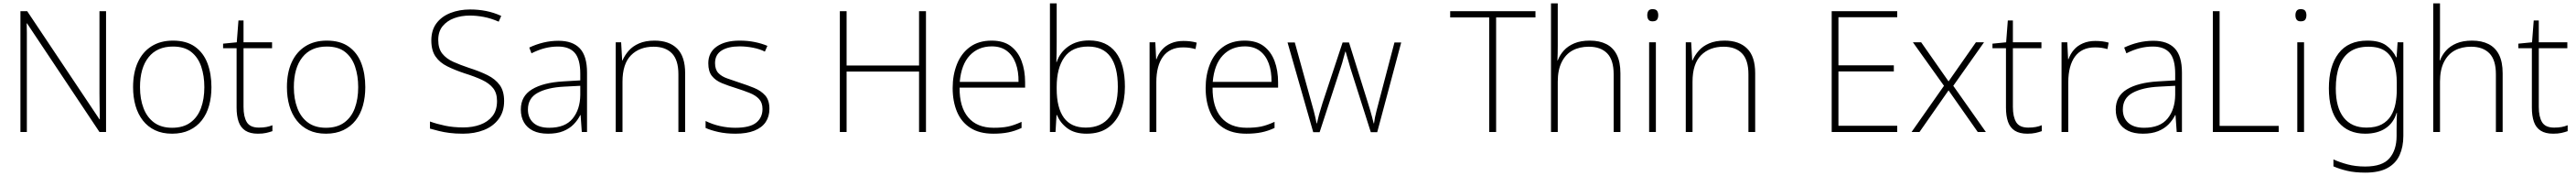

<svg xmlns="http://www.w3.org/2000/svg" viewBox="-20 -780 15252 1040"><path d="M608 0H569L140 -642H138Q139 -613 139 -587.5Q139 -562 139 -537.5Q139 -513 139 -486V0H101V-714H141L569 -75H571Q571 -100 570.5 -126Q570 -152 569.5 -178Q569 -204 569 -227V-714H608Z M1232 -265Q1232 -206 1218 -156Q1204 -106 1175 -69Q1146 -32 1102 -11Q1058 10 999 10Q941 10 898 -10.5Q855 -31 826 -68Q797 -105 782.5 -155Q768 -205 768 -265Q768 -350 796 -411.5Q824 -473 877 -506.5Q930 -540 1004 -540Q1084 -540 1134.5 -504Q1185 -468 1208.5 -406Q1232 -344 1232 -265ZM809 -265Q809 -195 830 -140.5Q851 -86 893 -55.5Q935 -25 999 -25Q1065 -25 1107.5 -56Q1150 -87 1170 -141Q1190 -195 1190 -265Q1190 -332 1171.5 -386.5Q1153 -441 1112.5 -473Q1072 -505 1004 -505Q910 -505 859.5 -441.5Q809 -378 809 -265Z M1513 -26Q1538 -26 1557 -29.5Q1576 -33 1593 -40V-5Q1576 1 1556 5.5Q1536 10 1507 10Q1461 10 1433 -8Q1405 -26 1393 -60.5Q1381 -95 1381 -144V-495H1301V-522L1382 -530L1392 -659H1422V-530H1591V-495H1422V-148Q1422 -90 1441.5 -58Q1461 -26 1513 -26Z M2143 -265Q2143 -206 2129 -156Q2115 -106 2086 -69Q2057 -32 2013 -11Q1969 10 1910 10Q1852 10 1809 -10.5Q1766 -31 1737 -68Q1708 -105 1693.5 -155Q1679 -205 1679 -265Q1679 -350 1707 -411.5Q1735 -473 1788 -506.5Q1841 -540 1915 -540Q1995 -540 2045.5 -504Q2096 -468 2119.5 -406Q2143 -344 2143 -265ZM1720 -265Q1720 -195 1741 -140.5Q1762 -86 1804 -55.5Q1846 -25 1910 -25Q1976 -25 2018.5 -56Q2061 -87 2081 -141Q2101 -195 2101 -265Q2101 -332 2082.5 -386.5Q2064 -441 2023.5 -473Q1983 -505 1915 -505Q1821 -505 1770.5 -441.5Q1720 -378 1720 -265Z M2965 -183Q2965 -120 2932.5 -76.5Q2900 -33 2845 -11.5Q2790 10 2722 10Q2676 10 2641.5 5.5Q2607 1 2579 -6Q2551 -13 2526 -20V-62Q2568 -47 2616.5 -37Q2665 -27 2724 -27Q2779 -27 2824 -43.5Q2869 -60 2896 -94Q2923 -128 2923 -183Q2923 -230 2900 -259Q2877 -288 2834 -308Q2791 -328 2730 -347Q2673 -366 2628.5 -388Q2584 -410 2559 -446Q2534 -482 2534 -541Q2534 -602 2564.5 -642.5Q2595 -683 2647.5 -703.5Q2700 -724 2764 -724Q2813 -724 2858.5 -715Q2904 -706 2948 -686L2933 -652Q2887 -672 2844.5 -680Q2802 -688 2762 -688Q2711 -688 2669 -672.5Q2627 -657 2601 -625.5Q2575 -594 2575 -544Q2575 -493 2599 -463Q2623 -433 2664.5 -414.5Q2706 -396 2757 -379Q2820 -359 2866.5 -336Q2913 -313 2939 -277.5Q2965 -242 2965 -183Z M3287 -539Q3371 -539 3413.5 -494Q3456 -449 3456 -351V0H3425L3418 -100H3416Q3401 -70 3376.5 -45Q3352 -20 3315 -5Q3278 10 3225 10Q3172 10 3136.5 -7.5Q3101 -25 3082.5 -57Q3064 -89 3064 -133Q3064 -212 3130 -252Q3196 -292 3314 -299L3416 -305V-344Q3416 -430 3383.5 -467.5Q3351 -505 3284 -505Q3245 -505 3207 -495.5Q3169 -486 3127 -465L3114 -499Q3154 -518 3197.5 -528.5Q3241 -539 3287 -539ZM3320 -268Q3222 -263 3164 -231.5Q3106 -200 3106 -133Q3106 -83 3138.5 -54Q3171 -25 3232 -25Q3326 -25 3370.5 -79Q3415 -133 3416 -219V-273Z M3856 -540Q3942 -540 3989.5 -493Q4037 -446 4037 -347V0H3997V-341Q3997 -426 3958.5 -465Q3920 -504 3850 -504Q3767 -504 3716.5 -453.5Q3666 -403 3666 -297V0H3626V-530H3658L3664 -423H3666Q3679 -453 3702.5 -480Q3726 -507 3764 -523.5Q3802 -540 3856 -540Z M4536 -137Q4536 -92 4514 -59Q4492 -26 4447 -8Q4402 10 4335 10Q4279 10 4234 0Q4189 -10 4158 -24V-65Q4199 -45 4244 -35Q4289 -25 4334 -25Q4420 -25 4457.5 -55Q4495 -85 4495 -136Q4495 -173 4474.5 -195Q4454 -217 4418.5 -231Q4383 -245 4339 -259Q4293 -273 4255 -288.5Q4217 -304 4195.5 -331Q4174 -358 4174 -406Q4174 -470 4224 -505Q4274 -540 4360 -540Q4408 -540 4449.5 -531.5Q4491 -523 4524 -509L4509 -475Q4480 -490 4439.5 -498Q4399 -506 4360 -506Q4292 -506 4253 -481.5Q4214 -457 4214 -407Q4214 -369 4233.5 -348.5Q4253 -328 4286.5 -316.5Q4320 -305 4361 -291Q4405 -277 4445.5 -260.5Q4486 -244 4511 -216Q4536 -188 4536 -137Z M5463 0H5422V-357H4993V0H4953V-714H4993V-393H5422V-714H5463Z M5852 -540Q5922 -540 5965 -507.5Q6008 -475 6029 -419.5Q6050 -364 6050 -293V-262H5662Q5661 -148 5713 -86.5Q5765 -25 5864 -25Q5913 -25 5948 -32Q5983 -39 6029 -60V-24Q5991 -6 5951.5 2Q5912 10 5862 10Q5779 10 5725.5 -24.5Q5672 -59 5646.5 -120Q5621 -181 5621 -260Q5621 -337 5646.5 -401Q5672 -465 5723.5 -502.5Q5775 -540 5852 -540ZM5853 -506Q5773 -506 5722.5 -452.5Q5672 -399 5663 -296H6011Q6012 -358 5994.5 -405.5Q5977 -453 5941.5 -479.5Q5906 -506 5853 -506Z M6237 -531Q6237 -506 6236.5 -471.5Q6236 -437 6235 -413H6237Q6255 -469 6305 -505Q6355 -541 6429 -541Q6532 -541 6586.5 -471Q6641 -401 6641 -267Q6641 -189 6617 -126.5Q6593 -64 6543 -27Q6493 10 6414 10Q6344 10 6301 -21.5Q6258 -53 6239 -100H6236L6230 0H6197V-760H6237ZM6423 -505Q6328 -505 6282.5 -441.5Q6237 -378 6237 -266V-255Q6237 -143 6279.5 -84.5Q6322 -26 6409 -26Q6502 -26 6550.5 -89Q6599 -152 6599 -267Q6599 -385 6555 -445Q6511 -505 6423 -505Z M6987 -538Q7010 -538 7029.5 -535.5Q7049 -533 7066 -528L7059 -490Q7040 -495 7024 -497.5Q7008 -500 6985 -500Q6945 -500 6915.5 -486Q6886 -472 6866.5 -445.5Q6847 -419 6837 -381Q6827 -343 6827 -295V0H6787V-530H6821L6826 -430H6828Q6839 -461 6860 -485.5Q6881 -510 6913.5 -524Q6946 -538 6987 -538Z M7350 -540Q7420 -540 7463 -507.5Q7506 -475 7527 -419.5Q7548 -364 7548 -293V-262H7160Q7159 -148 7211 -86.5Q7263 -25 7362 -25Q7411 -25 7446 -32Q7481 -39 7527 -60V-24Q7489 -6 7449.5 2Q7410 10 7360 10Q7277 10 7223.5 -24.5Q7170 -59 7144.5 -120Q7119 -181 7119 -260Q7119 -337 7144.5 -401Q7170 -465 7221.5 -502.5Q7273 -540 7350 -540ZM7351 -506Q7271 -506 7220.5 -452.5Q7170 -399 7161 -296H7509Q7510 -358 7492.5 -405.5Q7475 -453 7439.5 -479.5Q7404 -506 7351 -506Z M7977 -375Q7972 -394 7967 -410Q7962 -426 7957.5 -442Q7953 -458 7948 -475H7946Q7941 -458 7936.5 -441Q7932 -424 7927.5 -408Q7923 -392 7917 -375L7794 1H7756L7604 -529H7647L7746 -172Q7755 -142 7760 -121.5Q7765 -101 7769 -84.5Q7773 -68 7776 -51H7778Q7781 -64 7784 -76.5Q7787 -89 7790.5 -102.5Q7794 -116 7799.5 -133Q7805 -150 7811 -171L7930 -529H7968L8080 -172Q8088 -147 8094 -126Q8100 -105 8105 -86.5Q8110 -68 8114 -51H8116Q8118 -68 8121.5 -85.5Q8125 -103 8130.5 -124Q8136 -145 8143 -172L8237 -529H8277L8135 1H8097Z M8839 0H8798V-677H8567V-714H9072V-677H8839Z M9204 -510Q9204 -484 9203.5 -464.5Q9203 -445 9202 -423H9204Q9216 -455 9240 -481.5Q9264 -508 9302 -524Q9340 -540 9394 -540Q9451 -540 9491.5 -519.5Q9532 -499 9553.5 -456.5Q9575 -414 9575 -347V0H9535V-341Q9535 -426 9496.5 -465Q9458 -504 9388 -504Q9333 -504 9292 -482Q9251 -460 9227.5 -413.5Q9204 -367 9204 -297V0H9164V-760H9204Z M9785 -530V0H9745V-530ZM9765 -726Q9785 -726 9792 -716Q9799 -706 9799 -690Q9799 -674 9792 -664Q9785 -654 9765 -654Q9748 -654 9741 -664Q9734 -674 9734 -690Q9734 -706 9741 -716Q9748 -726 9765 -726Z M10192 -540Q10278 -540 10325.5 -493Q10373 -446 10373 -347V0H10333V-341Q10333 -426 10294.5 -465Q10256 -504 10186 -504Q10103 -504 10052.5 -453.5Q10002 -403 10002 -297V0H9962V-530H9994L10000 -423H10002Q10015 -453 10038.5 -480Q10062 -507 10100 -523.5Q10138 -540 10192 -540Z M11214 0H10826V-714H11214V-678H10866V-394H11194V-358H10866V-37H11214Z M11491 -273 11307 -530H11356L11518 -299L11680 -530H11728L11546 -273L11739 0H11691L11518 -246L11346 0H11299Z M11990 -26Q12015 -26 12034 -29.5Q12053 -33 12070 -40V-5Q12053 1 12033 5.5Q12013 10 11984 10Q11938 10 11910 -8Q11882 -26 11870 -60.5Q11858 -95 11858 -144V-495H11778V-522L11859 -530L11869 -659H11899V-530H12068V-495H11899V-148Q11899 -90 11918.5 -58Q11938 -26 11990 -26Z M12387 -538Q12410 -538 12429.5 -535.5Q12449 -533 12466 -528L12459 -490Q12440 -495 12424 -497.5Q12408 -500 12385 -500Q12345 -500 12315.5 -486Q12286 -472 12266.5 -445.5Q12247 -419 12237 -381Q12227 -343 12227 -295V0H12187V-530H12221L12226 -430H12228Q12239 -461 12260 -485.5Q12281 -510 12313.5 -524Q12346 -538 12387 -538Z M12731 -539Q12815 -539 12857.5 -494Q12900 -449 12900 -351V0H12869L12862 -100H12860Q12845 -70 12820.5 -45Q12796 -20 12759 -5Q12722 10 12669 10Q12616 10 12580.5 -7.5Q12545 -25 12526.5 -57Q12508 -89 12508 -133Q12508 -212 12574 -252Q12640 -292 12758 -299L12860 -305V-344Q12860 -430 12827.5 -467.5Q12795 -505 12728 -505Q12689 -505 12651 -495.5Q12613 -486 12571 -465L12558 -499Q12598 -518 12641.5 -528.5Q12685 -539 12731 -539ZM12764 -268Q12666 -263 12608 -231.5Q12550 -200 12550 -133Q12550 -83 12582.5 -54Q12615 -25 12676 -25Q12770 -25 12814.5 -79Q12859 -133 12860 -219V-273Z M13083 0V-714H13123V-36H13473V0Z M13623 -530V0H13583V-530ZM13603 -726Q13623 -726 13630 -716Q13637 -706 13637 -690Q13637 -674 13630 -664Q13623 -654 13603 -654Q13586 -654 13579 -664Q13572 -674 13572 -690Q13572 -706 13579 -716Q13586 -726 13603 -726Z M13998 -540Q14070 -540 14109 -512Q14148 -484 14169 -441H14171L14177 -530H14211V23Q14211 87 14189 136Q14167 185 14117.5 212.5Q14068 240 13986 240Q13924 240 13879 229.5Q13834 219 13797 203V162Q13834 179 13881 191.5Q13928 204 13985 204Q14087 204 14129 155Q14171 106 14171 24V-16Q14171 -43 14171.5 -64Q14172 -85 14173 -113H14171Q14153 -53 14105 -21.5Q14057 10 13985 10Q13884 10 13827 -58Q13770 -126 13770 -258Q13770 -390 13827.5 -465Q13885 -540 13998 -540ZM14004 -504Q13938 -504 13895.5 -475Q13853 -446 13832 -391Q13811 -336 13811 -257Q13811 -144 13858 -85Q13905 -26 13992 -26Q14048 -26 14083 -45Q14118 -64 14137.5 -96Q14157 -128 14164.5 -167.5Q14172 -207 14172 -247V-293Q14172 -354 14157 -402Q14142 -450 14105.5 -477Q14069 -504 14004 -504Z M14428 -510Q14428 -484 14427.5 -464.5Q14427 -445 14426 -423H14428Q14440 -455 14464 -481.5Q14488 -508 14526 -524Q14564 -540 14618 -540Q14675 -540 14715.5 -519.5Q14756 -499 14777.5 -456.5Q14799 -414 14799 -347V0H14759V-341Q14759 -426 14720.5 -465Q14682 -504 14612 -504Q14557 -504 14516 -482Q14475 -460 14451.5 -413.5Q14428 -367 14428 -297V0H14388V-760H14428Z M15104 -26Q15129 -26 15148 -29.5Q15167 -33 15184 -40V-5Q15167 1 15147 5.5Q15127 10 15098 10Q15052 10 15024 -8Q14996 -26 14984 -60.5Q14972 -95 14972 -144V-495H14892V-522L14973 -530L14983 -659H15013V-530H15182V-495H15013V-148Q15013 -90 15032.5 -58Q15052 -26 15104 -26Z"/></svg>

Font: Noto Sans Hebrew Thin ExtraLight
Style: Regular
Weight: 250
Version: Version 3.001